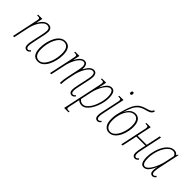

<svg xmlns="http://www.w3.org/2000/svg" viewBox="104 -1831 3132 3132"><g transform="rotate(45 1669.5 -265.0)"><path d="M344 10Q319 10 302 -8Q285 -26 285 -69Q285 -96 290 -122.5Q295 -149 302 -183L335 -338Q343 -375 348 -405Q353 -435 353 -456Q353 -470 348 -485Q343 -500 329.5 -510.5Q316 -521 290 -521Q259 -521 230 -498Q201 -475 176 -438.5Q151 -402 133.5 -359Q116 -316 107 -276L48 0H20L112 -431Q121 -470 121 -486Q121 -505 111.5 -510.5Q102 -516 80 -516H60L64 -536H162L138 -425H142Q177 -489 215 -517.5Q253 -546 294 -546Q343 -546 362 -518.5Q381 -491 381 -456Q381 -434 376 -403.5Q371 -373 363 -338L330 -183Q323 -149 318 -122.5Q313 -96 313 -69Q313 -38 324 -26.5Q335 -15 348 -15Q370 -15 391 -44L406 -27Q392 -9 377 0.5Q362 10 344 10Z M599 10Q529 10 497 -38.5Q465 -87 465 -175Q465 -240 480 -305.5Q495 -371 523 -425.5Q551 -480 592 -513Q633 -546 685 -546Q755 -546 787 -497.5Q819 -449 819 -361Q819 -296 804 -230.5Q789 -165 761 -110.5Q733 -56 692 -23Q651 10 599 10ZM601 -15Q644 -15 678.5 -46.5Q713 -78 738 -129Q763 -180 776 -241Q789 -302 789 -361Q789 -521 681 -521Q639 -521 604.5 -490Q570 -459 545.5 -408Q521 -357 508 -296Q495 -235 495 -175Q495 -97 522 -56Q549 -15 601 -15Z M1381 10Q1356 10 1339 -8Q1322 -26 1322 -69Q1322 -96 1327 -122.5Q1332 -149 1339 -183L1372 -338Q1377 -361 1383.5 -394.5Q1390 -428 1390 -453Q1390 -467 1387 -482Q1384 -497 1374 -507.5Q1364 -518 1344 -518Q1314 -518 1286.5 -492.5Q1259 -467 1236 -427.5Q1213 -388 1196 -343.5Q1179 -299 1171 -260L1149 -159Q1130 -70 1130 0H1102Q1102 -70 1121 -159L1160 -342Q1167 -374 1172 -402.5Q1177 -431 1177 -453Q1177 -473 1168 -495.5Q1159 -518 1130 -518Q1100 -518 1073 -493Q1046 -468 1023 -428.5Q1000 -389 983.5 -344.5Q967 -300 959 -262L903 0H875L967 -431Q976 -470 976 -486Q976 -505 966.5 -510.5Q957 -516 935 -516H915L919 -536H1017L993 -425H997Q1058 -543 1132 -543Q1172 -543 1188.5 -515.5Q1205 -488 1205 -453Q1205 -446 1204.5 -438Q1204 -430 1203 -422H1209Q1243 -486 1276 -514.5Q1309 -543 1346 -543Q1387 -543 1402.5 -515.5Q1418 -488 1418 -453Q1418 -432 1412 -399Q1406 -366 1400 -338L1367 -183Q1360 -149 1355 -122.5Q1350 -96 1350 -69Q1350 -38 1361 -26.5Q1372 -15 1385 -15Q1407 -15 1428 -44L1443 -27Q1429 -9 1414 0.5Q1399 10 1381 10Z M1440 240 1584 -431Q1588 -450 1590.5 -465Q1593 -480 1593 -487Q1593 -503 1586 -509.5Q1579 -516 1552 -516H1532L1536 -536H1634L1606 -405H1609Q1641 -472 1676.5 -509Q1712 -546 1757 -546Q1803 -546 1824 -505.5Q1845 -465 1845 -388Q1845 -342 1833.5 -288.5Q1822 -235 1801.5 -182.5Q1781 -130 1752 -86.5Q1723 -43 1688 -16.5Q1653 10 1613 10Q1578 10 1557.5 -1Q1537 -12 1524 -24Q1522 -9 1519.5 2Q1517 13 1514 26L1491 133Q1487 149 1484 168.5Q1481 188 1481 195Q1481 208 1489.5 214Q1498 220 1526 220H1546L1541 240ZM1612 -15Q1646 -15 1677 -39.5Q1708 -64 1733.5 -104Q1759 -144 1777.5 -193.5Q1796 -243 1806.5 -293.5Q1817 -344 1817 -387Q1817 -455 1800 -488Q1783 -521 1752 -521Q1727 -521 1700 -498Q1673 -475 1648 -436.5Q1623 -398 1603.5 -349.5Q1584 -301 1573 -250L1532 -58Q1544 -42 1564 -28.5Q1584 -15 1612 -15Z M2049 -681Q2039 -681 2032.5 -687.5Q2026 -694 2026 -707Q2026 -722 2032.5 -731.5Q2039 -741 2052 -741Q2060 -741 2067 -735Q2074 -729 2074 -715Q2074 -697 2066.5 -689Q2059 -681 2049 -681ZM1973 10Q1948 10 1931 -8Q1914 -26 1914 -69Q1914 -96 1919 -122.5Q1924 -149 1931 -183L1984 -431Q1988 -448 1990.5 -463Q1993 -478 1993 -486Q1993 -505 1983.5 -510.5Q1974 -516 1952 -516H1932L1936 -536H2034L1959 -183Q1952 -149 1947 -122.5Q1942 -96 1942 -69Q1942 -38 1953 -26.5Q1964 -15 1977 -15Q1999 -15 2020 -44L2035 -27Q2021 -9 2006 0.5Q1991 10 1973 10Z M2240 10Q2184 10 2146.5 -34.5Q2109 -79 2109 -182Q2109 -207 2112.5 -241.5Q2116 -276 2130 -330Q2156 -429 2179.5 -494Q2203 -559 2232.5 -599.5Q2262 -640 2302.5 -663.5Q2343 -687 2403 -703Q2450 -716 2473.5 -730.5Q2497 -745 2502 -770H2527Q2522 -743 2510 -726.5Q2498 -710 2473 -698.5Q2448 -687 2402 -675Q2333 -658 2291.5 -624.5Q2250 -591 2223 -535.5Q2196 -480 2169 -395H2171Q2197 -452 2238 -486Q2279 -520 2335 -520Q2389 -520 2424.5 -475.5Q2460 -431 2460 -335Q2460 -295 2451.5 -248.5Q2443 -202 2426 -156.5Q2409 -111 2382.5 -73Q2356 -35 2320.5 -12.5Q2285 10 2240 10ZM2244 -15Q2280 -15 2309.5 -36Q2339 -57 2361.5 -92Q2384 -127 2399 -169.5Q2414 -212 2422 -255Q2430 -298 2430 -335Q2430 -420 2401.5 -457.5Q2373 -495 2331 -495Q2284 -495 2248 -465.5Q2212 -436 2188 -389Q2164 -342 2151.5 -287.5Q2139 -233 2139 -182Q2139 -94 2168 -54.5Q2197 -15 2244 -15Z M2838 10Q2813 10 2796 -8Q2779 -26 2779 -69Q2779 -95 2784 -122Q2789 -149 2796 -183L2813 -262H2603L2547 0H2519L2611 -431Q2615 -448 2617.5 -462.5Q2620 -477 2620 -486Q2620 -505 2610.5 -510.5Q2601 -516 2579 -516H2559L2563 -536H2661L2608 -287H2818L2871 -536H2899L2824 -183Q2817 -149 2812 -122Q2807 -95 2807 -69Q2807 -38 2818 -26.5Q2829 -15 2842 -15Q2864 -15 2885 -44L2900 -27Q2886 -9 2871 0.5Q2856 10 2838 10Z M3044 10Q2996 10 2976.5 -31Q2957 -72 2957 -145Q2957 -196 2968 -251.5Q2979 -307 2999.5 -359.5Q3020 -412 3049.5 -454Q3079 -496 3117 -521Q3155 -546 3200 -546Q3228 -546 3245.5 -535Q3263 -524 3272 -508L3296 -536H3304L3229 -183Q3222 -148 3217.5 -121.5Q3213 -95 3213 -69Q3213 -38 3223.5 -26.5Q3234 -15 3247 -15Q3269 -15 3290 -44L3305 -27Q3291 -9 3276 0.5Q3261 10 3243 10Q3218 10 3201.5 -8Q3185 -26 3185 -69Q3185 -92 3188 -109.5Q3191 -127 3197 -151H3195Q3159 -68 3123 -29Q3087 10 3044 10ZM3046 -15Q3073 -15 3100.5 -41.5Q3128 -68 3153 -111.5Q3178 -155 3197.5 -207Q3217 -259 3228 -310L3262 -471Q3252 -497 3234.5 -509Q3217 -521 3195 -521Q3157 -521 3124.5 -497Q3092 -473 3066 -433Q3040 -393 3022 -344Q3004 -295 2994.5 -243.5Q2985 -192 2985 -145Q2985 -80 3001.5 -47.5Q3018 -15 3046 -15Z"/></g></svg>

Font: Noto Serif ExtraCondensed Thin
Style: Italic
Weight: 100
Width: 2
Italic angle: -12°
Designer: Monotype Design Team
Foundry: Monotype Imaging Inc.
Version: Version 2.013